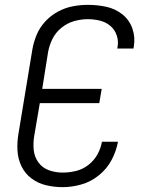

<svg xmlns="http://www.w3.org/2000/svg" viewBox="-20 -763 616 791"><path d="M238 8Q276 8 315 -3Q354 -14 387 -40.5Q420 -67 439.5 -103.5Q459 -140 466 -179H400Q395 -151 381 -126Q367 -101 343.5 -83Q320 -65 292.5 -58.5Q265 -52 238 -52Q209 -52 182 -61.5Q155 -71 138.5 -93.5Q122 -116 119 -144.5Q116 -173 121 -203L144 -338H389L399 -397H154L178 -548Q183 -576 196 -602.5Q209 -629 233 -648.5Q257 -668 285.5 -676Q314 -684 342 -684Q367 -684 391.5 -678Q416 -672 434.5 -656.5Q453 -641 461 -617Q469 -593 464 -568Q464 -565 463 -563H530Q530 -566 531 -570Q538 -609 525.5 -645Q513 -681 484 -704Q455 -727 418 -735Q381 -743 342 -743Q311 -743 279.5 -737Q248 -731 218.5 -715Q189 -699 166 -674Q143 -649 130.5 -618.5Q118 -588 113 -557L56 -212Q50 -177 52 -142.5Q54 -108 68.5 -78Q83 -48 109.5 -28Q136 -8 169.5 0Q203 8 238 8Z"/></svg>

Font: Iosevka Sparkle Light Oblique
Style: Regular
Weight: 300
Italic angle: -9°
Designer: Belleve Invis
Foundry: Belleve Invis
Version: Version 4.5.0; ttfautohint (v1.8.3)